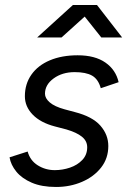

<svg xmlns="http://www.w3.org/2000/svg" viewBox="-20 -732 510 764"><path d="M203 12Q146 12 106.5 -5Q67 -22 45 -49Q23 -76 18 -106L90 -129Q100 -93 130.5 -74Q161 -55 198 -55Q229 -55 258.5 -65Q288 -75 307.5 -95.5Q327 -116 327 -146Q327 -171 306 -188Q285 -205 244 -217L198 -229Q141 -244 110 -276Q79 -308 79 -349Q79 -398 105 -435Q131 -472 178.5 -492Q226 -512 289 -512Q358 -512 399.5 -483Q441 -454 452 -405L381 -381Q371 -417 346.5 -431Q322 -445 277 -445Q228 -445 193.5 -420Q159 -395 159 -359Q159 -341 178 -324.5Q197 -308 237 -297L278 -286Q348 -268 379.5 -232Q411 -196 411 -151Q411 -102 382.5 -65.5Q354 -29 306.5 -8.5Q259 12 203 12ZM128 -583 270 -712H366L466 -583H383L317 -666L225 -583Z"/></svg>

Font: Figtree
Style: Italic
Weight: 400
Italic angle: -9.5°
Foundry: Erik Kennedy
Version: Version 2.001; ttfautohint (v1.8.4.7-5d5b);gftools[0.9.27]